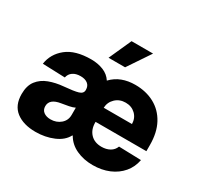

<svg xmlns="http://www.w3.org/2000/svg" viewBox="-163 -977 1235 1189"><g transform="rotate(30 455.0 -382.5)"><path d="M629.6 10.3Q565 10.3 512.4 -14Q459.9 -38.4 432.9 -85.9H429.7Q405.9 -40.1 347.5 -15.4Q289.1 9.2 220.2 9.2Q133.5 9.2 81.5 -30.7Q29.5 -70.7 29.5 -151.3Q29.5 -211.6 57.2 -247.3Q84.9 -283 131 -300.2Q177.2 -317.5 232.2 -322.1Q302.6 -328.1 332 -337Q361.5 -345.9 361.5 -370.7V-372.5Q361.5 -400.2 342.7 -415Q323.9 -429.7 291.9 -429.7Q257.8 -429.7 236.5 -414.8Q215.2 -399.9 209.9 -373.6L49.7 -379.3Q60.4 -453.8 121.8 -503.2Q183.2 -552.6 296.9 -552.6Q344.1 -552.6 383.5 -536.9Q422.9 -521.3 445 -486.9Q477.6 -521.3 519.4 -536.9Q561.1 -552.6 611.9 -552.6Q689.3 -552.6 748.8 -520.4Q808.2 -488.3 842 -426.1Q875.7 -364 875.7 -274.1V-230.8H512.4V-226.2Q512.4 -176.1 541.4 -145.6Q570.3 -115.1 620.4 -115.1Q654.5 -115.1 679.7 -129.4Q704.9 -143.8 714.8 -170.8L874.3 -166.2Q864.3 -112.6 830.8 -73Q797.2 -33.4 745.6 -11.5Q693.9 10.3 629.6 10.3ZM262.4 -104.4Q304 -104.4 333.3 -129.3Q362.6 -154.1 362.6 -193.9V-245.7Q348 -237.9 321.6 -232.6Q295.1 -227.3 271 -223.7Q193.9 -212 193.9 -159.8Q193.9 -132.8 213.1 -118.6Q232.2 -104.4 262.4 -104.4ZM512.4 -331.7H714.5Q713.8 -373.6 685.9 -400.4Q658 -427.2 615.4 -427.2Q572.1 -427.2 543.1 -399.7Q514.2 -372.2 512.4 -331.7ZM383.5 -614.7 455.6 -774.9H609.4L501.8 -614.7Z"/></g></svg>

Font: Inter UI Extra Bold
Style: Regular
Weight: 800
Designer: Rasmus Andersson
Foundry: rsms
Version: 3.2;8d6f07862